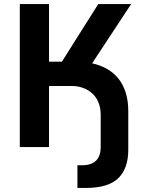

<svg xmlns="http://www.w3.org/2000/svg" viewBox="-20 -720 690 940"><path d="M77 -700H220V-418H283L461 -700H622L431 -410Q468 -402 500.5 -384.5Q533 -367 557 -338.5Q581 -310 594.5 -269.5Q608 -229 608 -176V13Q608 105 559 152.5Q510 200 402 200H359V89H382Q473 89 473 -1V-157Q473 -194 461 -221Q449 -248 429 -265Q409 -282 384 -290.5Q359 -299 333 -299H220V0H77Z"/></svg>

Font: Golos UI
Style: Bold
Weight: 700
Designer: A.Korolkova, Vitaly Kuzmin
Foundry: ParaType Ltd
Version: Version 2.000